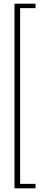

<svg xmlns="http://www.w3.org/2000/svg" viewBox="-20 -820 242 1040"><path d="M58.5 200V-800H172.5V-776H89V176H172.5V200Z"/></svg>

Font: Big Shoulders Display Thin ExtraLight
Style: Regular
Weight: 250
Version: Version 2.002